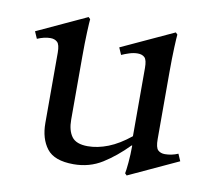

<svg xmlns="http://www.w3.org/2000/svg" viewBox="-61 -529 688 618"><g transform="rotate(10 283.5 -219.5)"><path d="M542 -77 552 -54 390 21 384 15Q386 6 388.5 -20.5Q391 -47 391 -77H389Q350 -37 308.5 -11Q267 15 215 15Q152 15 127.5 -17Q103 -49 103 -100V-330Q103 -356 94.5 -364Q86 -372 72 -372Q52 -372 29 -362L19 -385L181 -460L187 -454Q186 -446 184.5 -411.5Q183 -377 183 -331V-125Q183 -90 197.5 -70Q212 -50 250 -50Q282 -50 316.5 -63.5Q351 -77 388 -107V-330Q388 -356 380 -364Q372 -372 357 -372Q344 -372 330 -367.5Q316 -363 305 -358L295 -381L466 -460L472 -454Q471 -446 469.5 -411.5Q468 -377 468 -331V-112Q468 -84 476.5 -76Q485 -68 499 -68Q521 -68 542 -77Z"/></g></svg>

Font: Bona Nova
Style: Regular
Weight: 400
Designer: Mateusz Machalski
Foundry: Capitalics
Version: Version 4.001; ttfautohint (v1.8.3)